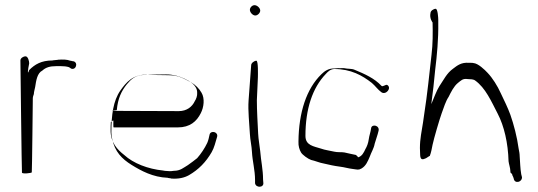

<svg xmlns="http://www.w3.org/2000/svg" viewBox="-20 -708 2081 743"><path d="M103 -41C104 -41 107 -328 107 -328C107 -334 110 -340 111 -344C111 -353 115 -364 116 -371C120 -397 124 -425 144 -435C157 -447 173 -452 197 -452H216C227 -452 238 -451 247 -448C246 -448 255 -444 254 -443C274 -434 284 -466 264 -471C263 -470 252 -474 252 -473C239 -478 224 -478 206 -477C205 -476 183 -475 183 -474C140 -474 115 -459 93 -437C85 -413 88 -439 93 -463C93 -472 88 -490 79 -490C70 -490 59 -483 59 -474C59 -474 64 -40 65 -40C66 -34 102 -38 103 -41Z M413 -278C414 -281 432 -281 432 -282C436 -327 450 -356 471 -382C487 -401 503 -417 536 -418C537 -419 622 -420 623 -420C651 -420 673 -413 693 -404C714 -394 744 -378 743 -348C744 -338 739 -324 734 -317C724 -295 703 -278 672 -278L417 -279C416 -279 415 -278 413 -278ZM418 -242C420 -241 417 -215 420 -215H668C715 -215 741 -238 757 -270C769 -293 773 -327 760 -349C751 -365 736 -380 720 -389C692 -403 673 -417 632 -417C632 -417 546 -418 547 -419C494 -420 468 -389 446 -358C418 -318 411 -263 411 -195C411 -186 412 -179 414 -171C424 -121 452 -93 489 -70C526 -47 572 -22 629 -20C628 -19 644 -18 643 -17C671 -15 693 -20 711 -30C749 -52 777 -81 799 -119C809 -136 814 -158 820 -178C826 -198 795 -205 791 -187C789 -177 786 -164 782 -155C772 -134 758 -113 743 -96C736 -90 717 -76 707 -69C690 -59 678 -47 653 -47C646 -46 639 -45 631 -46C630 -46 612 -47 612 -48C552 -54 496 -76 461 -108C434 -129 407 -157 408 -206C408 -216 408 -226 409 -236C412 -235 415 -242 418 -242Z M952 -456 942 -320C939 -279 945 -231 947 -190C948 -167 954 -143 955 -120C957 -83 967 -50 967 -11V1C970 20 1002 19 999 -1L998 -13C998 -52 990 -84 987 -123C985 -144 980 -168 979 -191C977 -231 974 -280 974 -320L978 -409C978 -417 980 -473 972 -473C964 -473 952 -464 952 -456ZM947 -670C947 -660 958 -648 968 -648C977 -648 987 -658 987 -667C987 -677 975 -688 965 -688C956 -688 947 -679 947 -670Z M1479 -379C1473 -383 1461 -370 1456 -376C1429 -405 1391 -422 1352 -438C1341 -443 1325 -441 1313 -444C1312 -445 1296 -444 1295 -444C1287 -445 1281 -443 1274 -443C1252 -444 1236 -433 1224 -421C1166 -365 1136 -273 1135 -160C1134 -143 1139 -128 1145 -118C1150 -109 1172 -93 1184 -89C1199 -86 1216 -78 1234 -75C1255 -70 1273 -66 1296 -63C1313 -61 1328 -56 1346 -54C1363 -52 1367 -49 1379 -56C1396 -66 1403 -83 1411 -102C1416 -117 1427 -134 1430 -152C1435 -170 1441 -184 1445 -202C1450 -223 1418 -230 1416 -211C1414 -196 1409 -184 1407 -169C1405 -154 1400 -141 1394 -131C1388 -118 1381 -103 1365 -99C1367 -102 1357 -106 1359 -108C1343 -111 1327 -115 1313 -118C1302 -120 1286 -118 1274 -121C1258 -125 1238 -127 1222 -133C1194 -142 1162 -145 1162 -182C1162 -286 1189 -368 1241 -422C1250 -432 1259 -440 1273 -441C1338 -441 1382 -416 1419 -387C1433 -375 1442 -361 1456 -351C1473 -339 1497 -367 1479 -379Z M1646 -658C1641 -637 1654 -621 1654 -621C1655 -581 1655 -537 1650 -497C1642 -426 1633 -338 1622 -269C1622 -268 1617 -234 1617 -234C1612 -201 1605 -171 1605 -135C1605 -134 1606 -107 1606 -107C1607 -92 1613 -88 1626 -95C1625 -92 1644 -107 1643 -104C1649 -119 1651 -134 1654 -148C1659 -172 1681 -247 1689 -269C1697 -291 1705 -317 1716 -333C1725 -351 1736 -374 1752 -387C1764 -396 1770 -405 1790 -402L1806 -401C1809 -400 1814 -400 1818 -397C1859 -368 1881 -316 1906 -268C1931 -220 1946 -155 1948 -84C1949 -74 1955 -57 1955 -46C1955 -33 1961 -42 1963 -29C1964 -28 1968 -19 1968 -17C1971 4 2000 -2 2000 -22C2000 -23 1997 -33 1997 -34C1993 -57 1993 -79 1991 -104C1991 -113 1989 -123 1987 -133C1981 -178 1968 -227 1955 -264C1946 -289 1931 -320 1918 -347C1905 -376 1886 -406 1867 -426C1856 -438 1830 -463 1812 -464C1811 -465 1795 -465 1794 -465C1765 -467 1750 -455 1733 -442C1709 -425 1697 -399 1680 -374C1669 -357 1659 -328 1649 -305C1654 -341 1661 -401 1664 -437C1671 -493 1677 -558 1676 -619V-631C1676 -639 1674 -674 1666 -674C1658 -674 1646 -666 1646 -658Z"/></svg>

Font: Photofail
Style: Regular
Weight: 400
Foundry: Cannot Into Space Fonts
Version: Version 0.97